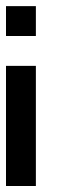

<svg xmlns="http://www.w3.org/2000/svg" viewBox="-20 -620 240 640"><path d="M99.6 0Q75.2 0 0 0Q0 -99.6 0 -400.4Q25.4 -400.4 99.6 -400.4Q99.6 -299.8 99.6 0ZM0 -500Q0 -525.4 0 -599.6Q25.4 -599.6 99.6 -599.6Q99.6 -575.2 99.6 -500Q75.2 -500 0 -500Z"/></svg>

Font: Encounter VC
Style: Regular
Weight: 400
Designer: Silver Alicorn
Version: Version 1.0